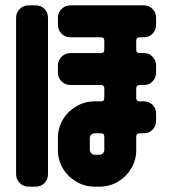

<svg xmlns="http://www.w3.org/2000/svg" viewBox="-20 -696 643 716"><path d="M562 -245Q562 -226 549 -212.5Q536 -199 517 -199H501Q488 -199 488 -186V-137Q488 -99 469.5 -68Q451 -37 420 -18.5Q389 0 351 0H333Q296 0 264.5 -18.5Q233 -37 214.5 -68Q196 -99 196 -137V-181Q196 -219 214.5 -250Q233 -281 264.5 -299.5Q296 -318 333 -318H357Q369 -318 369 -331V-366Q369 -379 357 -379H242Q223 -379 209.5 -392.5Q196 -406 196 -425V-452Q196 -471 209.5 -484.5Q223 -498 242 -498H357Q369 -498 369 -511V-544Q369 -557 357 -557H242Q223 -557 209.5 -570.5Q196 -584 196 -603V-630Q196 -649 209.5 -662.5Q223 -676 242 -676H517Q536 -676 549 -662.5Q562 -649 562 -630V-603Q562 -584 549 -570.5Q536 -557 517 -557H501Q488 -557 488 -544V-511Q488 -498 501 -498H517Q536 -498 549 -484.5Q562 -471 562 -452V-425Q562 -406 549 -392.5Q536 -379 517 -379H501Q488 -379 488 -366V-331Q488 -318 501 -318H517Q536 -318 549 -305Q562 -292 562 -272ZM159 -46Q159 -27 146 -13.5Q133 0 113 0H86Q67 0 53.5 -13.5Q40 -27 40 -46V-630Q40 -649 53.5 -662.5Q67 -676 86 -676H113Q133 -676 146 -662.5Q159 -649 159 -630ZM369 -137V-186Q369 -199 357 -199H333Q326 -199 320.5 -194Q315 -189 315 -181V-137Q315 -130 320.5 -124.5Q326 -119 333 -119H351Q359 -119 364 -124.5Q369 -130 369 -137Z"/></svg>

Font: Monomaniac One
Style: Regular
Weight: 400
Version: Version 1.000; ttfautohint (v1.8.3)